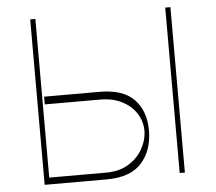

<svg xmlns="http://www.w3.org/2000/svg" viewBox="-52 -784 944 841"><g transform="rotate(-5 420.5 -363.5)"><path d="M142 -384.9H383.5Q488.6 -385.3 537.6 -334.3Q586.6 -283.4 586.6 -197.4Q586.6 -110.4 537.6 -55.2Q488.6 0 383.5 0H110.8V-727.3H133.5V-29.8H383.5Q441.8 -29.8 482.4 -54.7Q523.1 -79.5 544.7 -118.4Q566.4 -157.3 566.8 -198.9Q566.4 -239.3 544.7 -273.8Q523.1 -308.2 482.4 -329.5Q441.8 -350.9 383.5 -350.9H142ZM727.3 -727.3V0H704.5V-727.3Z"/></g></svg>

Font: Inter Thin BETA
Style: Regular
Weight: 100
Designer: Rasmus Andersson
Foundry: rsms
Version: Version 3.011;git-f93a4a705